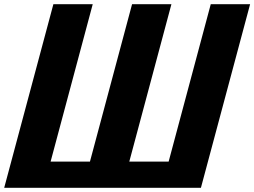

<svg xmlns="http://www.w3.org/2000/svg" viewBox="-20 -895 1212 915"><path d="M0 0H937.5Q976.6 -146 1054.7 -437.5Q1132.8 -729 1171.9 -875H984.4L783.7 -125H596.2L796.9 -875H609.4L408.7 -125H221.2L421.9 -875H234.4Q195.3 -729 117.2 -437.5Q39.1 -146 0 0Z"/></svg>

Font: Faithful 32x
Style: SemiboldOblique
Weight: 400
Foundry: Faithful Resource Pack
Version: Version 1.0; January 27, 2023